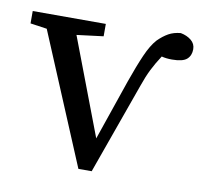

<svg xmlns="http://www.w3.org/2000/svg" viewBox="-62 -554 661 626"><g transform="rotate(10 268.5 -241.0)"><path d="M0 -434V-475H242V-434L154 -423L276 -102L345 -303Q364 -357 380 -393.5Q396 -430 414 -450Q431 -467 448 -476.5Q465 -486 488 -488Q509 -484 523 -472.5Q537 -461 537 -443Q537 -422 523.5 -410Q510 -398 474 -398Q455 -398 440 -402Q423 -376 411 -352Q399 -328 388 -296L280 6H236L55 -426Z"/></g></svg>

Font: Source Serif Pro
Style: Regular
Weight: 400
Designer: Frank Grießhammer
Foundry: Adobe Systems Incorporated
Version: Version 2.000;PS 1.000;hotconv 16.6.51;makeotf.lib2.5.65220